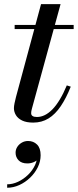

<svg xmlns="http://www.w3.org/2000/svg" viewBox="-20 -580 374 924"><path d="M140 10Q107 10 86.5 0Q66 -10 56.5 -26Q47 -42 47 -59.5Q47 -68.5 50 -83.5Q53 -98.5 57 -113.5L177.5 -560H271.5L134.5 -60.5Q133 -55 131.5 -48.5Q130 -42 130 -35Q130 -17 158 -17Q177 -17 195.8 -26.2Q214.5 -35.5 232.8 -54.2Q251 -73 268.2 -101.8Q285.5 -130.5 301.5 -169L320.5 -163Q298.5 -107.5 272.2 -68.8Q246 -30 213.5 -10Q181 10 140 10ZM50.5 -440V-460H334.5V-440ZM14.5 323.5V307Q40.5 307 66.8 294.8Q93 282.5 114.8 261.5Q136.5 240.5 148.8 214Q161 187.5 159 159H174.5Q174.5 173.5 165 184.2Q155.5 195 141.2 200.8Q127 206.5 112 206.5Q83.5 206.5 69.2 191.2Q55 176 55 155Q55 140 63 127.2Q71 114.5 84.8 106.5Q98.5 98.5 115 98.5Q141 98.5 158.2 115.5Q175.5 132.5 175.5 167Q175.5 197 161.8 225Q148 253 124.8 275.2Q101.5 297.5 73 310.5Q44.5 323.5 14.5 323.5Z"/></svg>

Font: Bodoni Moda 11pt Medium
Style: Italic
Weight: 500
Italic angle: -13°
Designer: Owen Earl
Foundry: indestructible type
Version: Version 2.004